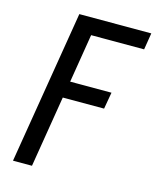

<svg xmlns="http://www.w3.org/2000/svg" viewBox="-111 -812 725 889"><g transform="rotate(15 251.5 -367.5)"><path d="M37 0 158 -735H503L490 -655H236L198 -422H396L382 -342H184L128 0Z"/></g></svg>

Font: Iosevka Medium Oblique
Style: Regular
Weight: 500
Italic angle: -9°
Monospace: yes
Designer: Belleve Invis
Foundry: Belleve Invis
Version: Version 32.5.0; ttfautohint (v1.8.4)